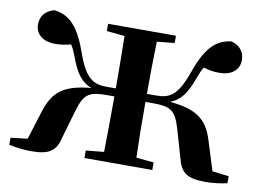

<svg xmlns="http://www.w3.org/2000/svg" viewBox="-65 -649 1025 755"><g transform="rotate(10 447.5 -271.0)"><path d="M312 -507 384 -500C385 -444 386 -359 386 -291H350C301 -291 266 -304 232 -399C196 -503 159 -544 95 -552C59 -542 41 -519 41 -486C41 -445 75 -422 118 -422C142 -422 163 -425 183 -431C191 -419 197 -405 204 -387C228 -320 253 -290 291 -276C185 -266 142 -235 116 -154L79 -36L12 -28V0C38 6 70 10 100 10C172 10 199 -8 212 -64L246 -181C266 -248 288 -259 356 -259H386C386 -180 385 -93 384 -37L312 -30V0H583V-30L513 -37C511 -93 510 -180 510 -259H540C608 -259 630 -248 650 -181L684 -64C698 -8 724 10 797 10C825 10 857 6 883 0V-28L817 -36L780 -154C755 -235 711 -266 605 -276C643 -290 668 -319 692 -387C699 -406 705 -420 713 -432C733 -425 752 -422 778 -422C821 -422 855 -445 855 -486C855 -519 837 -542 802 -552C737 -544 700 -503 664 -399C630 -304 597 -291 546 -291H510C510 -359 511 -444 513 -500L583 -507V-536H312Z"/></g></svg>

Font: Noto Serif SC
Style: Bold
Weight: 700
Designer: Ryoko NISHIZUKA 西塚涼子 (kana & ideographs); Frank Grießhammer (Latin, Greek & Cyrillic); Wenlong ZHANG 张文龙 (bopomofo); San
Foundry: Adobe
Version: Version 2.001;hotconv 1.1.0;makeotfexe 2.6.0